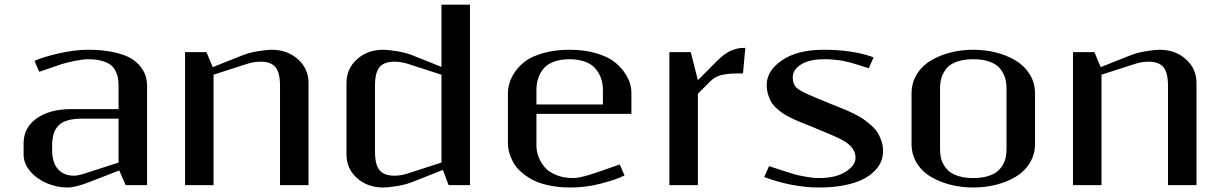

<svg xmlns="http://www.w3.org/2000/svg" viewBox="-20 -812 5350 842"><path d="M366.7 -552.2Q343.3 -552.2 306.6 -544.7Q270 -537.1 249 -530.3L151.9 -497.1L131.3 -544.9Q162.1 -560.1 233.6 -576.9Q305.2 -593.8 366.7 -593.8Q430.7 -593.8 479 -583Q527.3 -572.3 554.4 -556.2Q581.5 -540 598.1 -517.3Q614.7 -494.6 619.9 -474.9Q625 -455.1 625 -433.1V0H531.2L502.9 -64.5L372.1 -13.7Q311 10.3 275.9 10.3Q230 10.3 185.8 -8.3Q141.6 -26.9 112.5 -60.8Q83.5 -94.7 83.5 -134.3V-183.1Q83.5 -252.4 140.9 -293Q198.2 -333.5 291.5 -333.5H500V-431.2Q500 -451.7 497.8 -467Q495.6 -482.4 487.5 -499.3Q479.5 -516.1 465.6 -527.1Q451.7 -538.1 426.5 -545.2Q401.4 -552.2 366.7 -552.2ZM500 -291.5H333.5Q308.6 -291.5 288.8 -287.1Q269 -282.7 256.1 -276.1Q243.2 -269.5 233.9 -258.5Q224.6 -247.6 219.7 -237.5Q214.8 -227.5 212.2 -212.4Q209.5 -197.3 209 -186.8Q208.5 -176.3 208.5 -160.6V-154.3Q208.5 -99.1 234.1 -70.3Q259.8 -41.5 304.2 -41.5Q321.8 -41.5 352.1 -51.3L500 -99.1Z M791.5 0V-583.5H885.3L913.1 -517.6L1044.4 -569.8Q1074.2 -581.5 1112.8 -587.6Q1151.4 -593.8 1171.4 -593.8Q1240.2 -593.8 1286.6 -552.2Q1333 -510.7 1333 -448.7V0H1208V-436.5Q1208 -493.7 1188 -517.6Q1168 -541.5 1122.6 -541.5Q1093.3 -541.5 1064.5 -532.2L916.5 -484.4V0Z M2041 0H1947.3L1922.4 -66.9L1788.1 -13.7Q1758.3 -2 1719.5 4.2Q1680.7 10.3 1660.6 10.3Q1591.8 10.3 1545.7 -31Q1499.5 -72.3 1499.5 -134.3V-448.7Q1499.5 -510.7 1545.7 -552.2Q1591.8 -593.8 1660.6 -593.8Q1680.7 -593.8 1719.5 -587.6Q1758.3 -581.5 1788.1 -569.8L1916 -518.6V-791.5H2041ZM1916 -484.4 1768.1 -532.2Q1739.3 -541.5 1710 -541.5Q1664.6 -541.5 1644.5 -517.6Q1624.5 -493.7 1624.5 -436.5V-147Q1624.5 -89.8 1644.5 -65.7Q1664.6 -41.5 1710 -41.5Q1737.8 -41.5 1768.1 -51.3L1916 -99.1Z M2493.7 -31.2Q2503.9 -31.2 2516.1 -33.2Q2528.3 -35.2 2541.7 -38.8Q2555.2 -42.5 2564.5 -45.2Q2573.7 -47.9 2586.2 -52.2Q2598.6 -56.6 2601.1 -57.1L2697.8 -90.8L2718.8 -42.5Q2684.1 -24.9 2616.9 -7.3Q2549.8 10.3 2483.4 10.3Q2429.7 10.3 2385.5 0.7Q2341.3 -8.8 2312.3 -25.1Q2283.2 -41.5 2262 -61Q2240.7 -80.6 2229.2 -103Q2217.8 -125.5 2212.6 -144.5Q2207.5 -163.6 2207.5 -181.2V-401.9Q2207.5 -423.8 2213.9 -446.8Q2220.2 -469.7 2238.8 -497.1Q2257.3 -524.4 2286.1 -545.2Q2314.9 -565.9 2364.7 -579.8Q2414.6 -593.8 2478 -593.8Q2543.5 -593.8 2594.2 -578.6Q2645 -563.5 2673.1 -541.7Q2701.2 -520 2719.5 -492.7Q2737.8 -465.3 2743.4 -444.3Q2749 -423.3 2749 -406.2V-312.5H2332.5V-172.9Q2332.5 -148.9 2341.3 -125.2Q2350.1 -101.6 2367.9 -79.8Q2385.7 -58.1 2418.5 -44.7Q2451.2 -31.2 2493.7 -31.2ZM2332.5 -354H2624V-416.5Q2624 -444.3 2616 -467.8Q2607.9 -491.2 2591.6 -510.7Q2575.2 -530.3 2546.1 -541.3Q2517.1 -552.2 2478 -552.2Q2435.1 -552.2 2404.8 -539.8Q2374.5 -527.3 2359.6 -506.1Q2344.7 -484.9 2338.6 -463.1Q2332.5 -441.4 2332.5 -416.5Z M3238.3 -489.7H3209Q3171.9 -489.7 3143.8 -482.9Q3115.7 -476.1 3094.7 -455.1L3040.5 -400.9V0H2915.5V-583.5H3009.3L3040.5 -460.4L3088.4 -508.3Q3091.8 -511.7 3105.7 -525.9Q3119.6 -540 3123 -543.2Q3126.5 -546.4 3138.2 -557.4Q3149.9 -568.4 3154.5 -571Q3159.2 -573.7 3169.7 -581.1Q3180.2 -588.4 3187 -590.6Q3193.8 -592.8 3204.6 -596.4Q3215.3 -600.1 3225.8 -601.1Q3236.3 -602.1 3248.5 -602.1Z M3572.3 -31.2Q3645.5 -31.2 3688.7 -58.8Q3731.9 -86.4 3731.9 -120.6Q3731.9 -161.6 3685.1 -191.4Q3659.7 -207.5 3577.6 -240.7Q3564.9 -246.1 3555.7 -250Q3544.4 -254.9 3519.3 -264.9Q3494.1 -274.9 3481 -280.3Q3467.8 -285.6 3446 -296.4Q3424.3 -307.1 3412.1 -315.7Q3399.9 -324.2 3384.8 -337.9Q3369.6 -351.6 3361.6 -365.7Q3353.5 -379.9 3347.9 -398.9Q3342.3 -418 3342.3 -439.5Q3342.3 -502 3409.7 -547.9Q3477.1 -593.8 3592.3 -593.8Q3721.2 -593.8 3811 -560.5L3790 -512.7Q3784.7 -514.6 3765.6 -520.5Q3746.6 -526.4 3741.9 -527.8Q3737.3 -529.3 3721.9 -533.9Q3706.5 -538.6 3700.9 -539.6Q3695.3 -540.5 3682.4 -543.7Q3669.4 -546.9 3661.6 -547.6Q3653.8 -548.3 3641.8 -549.8Q3629.9 -551.3 3618.4 -551.8Q3606.9 -552.2 3594.2 -552.2Q3528.8 -552.2 3492.7 -529.1Q3456.5 -505.9 3456.5 -473.1Q3456.5 -441.9 3475.1 -425.3Q3492.2 -410.6 3556.6 -383.8Q3563 -381.3 3576.2 -376Q3603 -364.7 3618.2 -358.4Q3625.5 -355.5 3649.9 -345.7Q3674.3 -335.9 3688 -330.3Q3701.7 -324.7 3725.8 -312.7Q3750 -300.8 3764.9 -290.5Q3779.8 -280.3 3798.3 -264.4Q3816.9 -248.5 3827.4 -232.4Q3837.9 -216.3 3845.2 -194.8Q3852.5 -173.3 3852.5 -149.9Q3852.5 -124.5 3842.8 -101.6Q3833 -78.6 3811 -57.9Q3789.1 -37.1 3756.8 -22.2Q3724.6 -7.3 3677 1.5Q3629.4 10.3 3571.3 10.3Q3455.6 10.3 3331.5 -35.6L3352.5 -83.5Q3362.8 -80.1 3406.5 -65.7Q3450.2 -51.3 3466.3 -46.9Q3482.4 -42.5 3513.9 -36.9Q3545.4 -31.2 3572.3 -31.2Z M4102.5 -158.2Q4102.5 -138.7 4106 -121.8Q4109.4 -105 4119.4 -87.9Q4129.4 -70.8 4145 -58.6Q4160.6 -46.4 4187 -38.8Q4213.4 -31.2 4248 -31.2Q4282.7 -31.2 4309.3 -38.8Q4335.9 -46.4 4351.6 -58.6Q4367.2 -70.8 4377.2 -87.9Q4387.2 -105 4390.6 -121.8Q4394 -138.7 4394 -158.2V-424.8Q4394 -449.7 4387.7 -470.5Q4381.3 -491.2 4366.2 -510.5Q4351.1 -529.8 4321 -541Q4291 -552.2 4248 -552.2Q4205.1 -552.2 4174.8 -541Q4144.5 -529.8 4129.6 -510.3Q4114.7 -490.7 4108.6 -470.2Q4102.5 -449.7 4102.5 -424.8ZM3977.5 -181.2V-401.9Q3977.5 -448.7 4000.5 -486.1Q4023.4 -523.4 4062.3 -546.6Q4101.1 -569.8 4148.7 -581.8Q4196.3 -593.8 4248 -593.8Q4299.8 -593.8 4347.7 -581.8Q4395.5 -569.8 4434.1 -546.6Q4472.7 -523.4 4495.8 -486.1Q4519 -448.7 4519 -401.9V-181.2Q4519 -134.3 4495.8 -96.9Q4472.7 -59.6 4434.1 -36.6Q4395.5 -13.7 4347.7 -1.7Q4299.8 10.3 4248 10.3Q4196.3 10.3 4148.7 -1.7Q4101.1 -13.7 4062.3 -36.6Q4023.4 -59.6 4000.5 -96.9Q3977.5 -134.3 3977.5 -181.2Z M4685.5 0V-583.5H4779.3L4807.1 -517.6L4938.5 -569.8Q4968.3 -581.5 5006.8 -587.6Q5045.4 -593.8 5065.4 -593.8Q5134.3 -593.8 5180.7 -552.2Q5227.1 -510.7 5227.1 -448.7V0H5102.1V-436.5Q5102.1 -493.7 5082 -517.6Q5062 -541.5 5016.6 -541.5Q4987.3 -541.5 4958.5 -532.2L4810.5 -484.4V0Z"/></svg>

Font: Resagnicto
Style: Bold
Weight: 700
Version: Version 0.9991